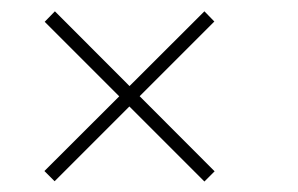

<svg xmlns="http://www.w3.org/2000/svg" viewBox="-20 -560 540 348"><path d="M350.5 -231 61 -520.5 79.5 -539.5 369 -249.5ZM79 -231.5 60.5 -250 350.5 -539.5 368.5 -521Z"/></svg>

Font: Bodoni Moda 9pt
Style: Regular
Weight: 400
Designer: Owen Earl
Foundry: indestructible type
Version: Version 2.005